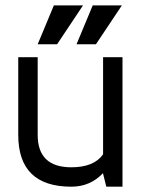

<svg xmlns="http://www.w3.org/2000/svg" viewBox="-20 -704 531 724"><path d="M249 0Q48.8 0 48.8 -195.3V-488.3H122.1V-195.3Q122.1 -73.2 249 -73.2Q334.5 -73.2 368.7 -122.1V-488.3H441.9V0H380.9L368.7 -48.8V-51.3Q320.3 0 249 0ZM122.1 -537.1 183.1 -683.6H293L195.3 -537.1ZM268.6 -537.1 329.6 -683.6H439.5L341.8 -537.1Z"/></svg>

Font: Sanitrixie
Style: Regular
Weight: 400
Designer: Jayvee D. Enaguas (Grand Chaos)
Version: Version 1.1 - 6/9/2013